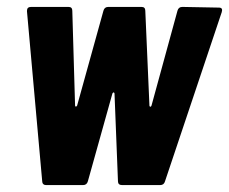

<svg xmlns="http://www.w3.org/2000/svg" viewBox="-20 -535 662 555"><path d="M102 -11 58 -502V-504Q58 -515 70 -515H178Q189 -515 189 -504L197 -230Q197 -227 199.5 -227Q202 -227 203 -230L279 -504Q282 -515 293 -515H389Q400 -515 400 -504L412 -229Q413 -226 415 -226.5Q417 -227 418 -230L493 -504Q496 -515 507 -515L613 -513Q625 -513 621 -500L457 -11Q454 0 443 0H333Q321 0 321 -11L311 -265Q310 -268 308.5 -268Q307 -268 305 -265L234 -11Q231 0 220 0H113Q108 0 105 -3Q102 -6 102 -11Z"/></svg>

Font: Barlow Condensed
Style: Bold Italic
Weight: 700
Width: 3
Italic angle: -7°
Designer: Jeremy Tribby
Foundry: Tribby Type
Version: Version 1.408